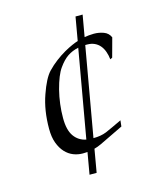

<svg xmlns="http://www.w3.org/2000/svg" viewBox="-105 -651 710 841"><g transform="rotate(-15 250.0 -230.0)"><path d="M332 -475.6Q339.8 -477.1 351.8 -478.3Q363.8 -479.5 374.5 -479.5Q397.9 -479.5 418.9 -471.7Q439.9 -463.9 448.7 -443.4L425.3 -357.4L415.5 -352.5Q413.6 -371.6 407.7 -387.9Q401.9 -404.3 391.8 -416.3Q381.8 -428.2 367.4 -434.8Q353 -441.4 334.5 -441.4H325.7L254.9 -38.1Q288.6 -38.1 314 -48.3Q340.3 -59.6 389.2 -83L386.2 -55.7L278.8 -3.9Q262.2 3.9 247.1 7.8L229 112.3H196.8L213.9 13.7Q212.4 14.2 204.3 14.2Q196.3 14.2 191.9 14.6Q170.9 14.6 150.4 6.6Q129.9 -1.5 113.8 -18.8Q97.7 -36.1 87.6 -63Q77.6 -89.8 77.6 -127.9Q77.6 -211.4 101.1 -277.8Q124.5 -345.2 149.9 -372.1Q169.9 -393.1 191.7 -409.4Q213.4 -425.8 233.9 -437.5Q254.4 -449.2 271.2 -456.5Q288.1 -463.9 298.3 -466.8L316.9 -573.2H349.1ZM293 -438Q265.1 -432.1 243.4 -417.5Q221.7 -402.8 201.2 -373.5Q180.7 -344.7 164.6 -283.2Q148.9 -220.7 148.9 -157.2Q148.9 -103 168.7 -75Q188.5 -46.9 223.1 -40Z"/></g></svg>

Font: XB Kayhan
Style: Italic
Weight: 400
Italic angle: -12°
Designer: Behnam
Foundry: Irmug
Version: Version 7.300 2009